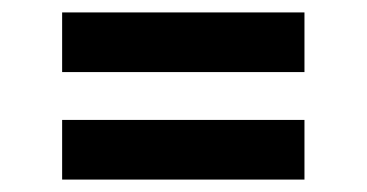

<svg xmlns="http://www.w3.org/2000/svg" viewBox="-20 -396 590 309"><path d="M80 -376H470V-280H80ZM80 -203H470V-107H80Z"/></svg>

Font: Enriqueta
Style: Bold
Weight: 700
Designer: Viviana Monsalve, Gustavo Ibarra
Foundry: 72Puntos
Version: Version 2.000